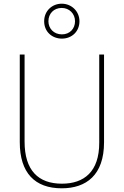

<svg xmlns="http://www.w3.org/2000/svg" viewBox="-20 -1009 669 1039"><path d="M315 -800C368 -800 410 -838 410 -894C410 -948 367 -989 314 -989C262 -989 219 -950 219 -894C219 -836 263 -800 315 -800ZM315 -823C271 -823 242 -855 242 -894C242 -935 271 -966 314 -966C355 -966 386 -935 386 -894C386 -854 358 -823 315 -823ZM543 -239V-714H517V-236C517 -81 436 -15 315 -15C187 -15 113 -87 113 -243V-714H87V-240C87 -73 169 10 314 10C447 10 543 -62 543 -239Z"/></svg>

Font: Noto Sans Armenian SemiCondensed Thin
Style: Regular
Weight: 100
Width: 4
Designer: Monotype Design Team
Foundry: Monotype Imaging Inc.
Version: Version 2.008